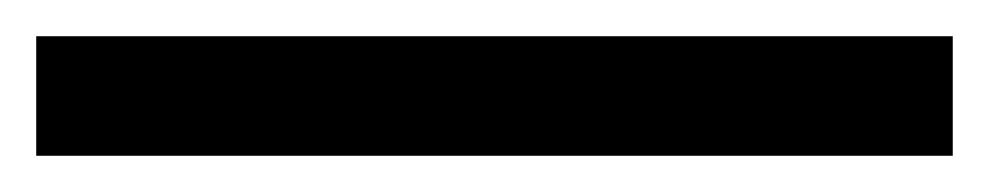

<svg xmlns="http://www.w3.org/2000/svg" viewBox="-23 -846 546 106"><path d="M503 -760H-3V-826H503Z"/></svg>

Font: Noto Sans Lisu
Style: Regular
Weight: 400
Designer: Monotype Design Team. David Williams.
Foundry: Monotype Imaging Inc.
Version: Version 2.102